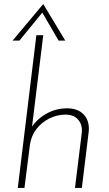

<svg xmlns="http://www.w3.org/2000/svg" viewBox="-20 -930 540 950"><path d="M134 -296Q159 -338 207 -366Q255 -394 312 -394Q367 -394 395.5 -362Q424 -330 419 -279L385 0H351L385 -276Q388 -312 367.5 -337Q347 -362 306 -363Q262 -363 223.5 -343.5Q185 -324 159.5 -290.5Q134 -257 128 -213L101 0H68L160 -756H194L136 -283ZM270 -729 185 -875 197 -877 76 -729H42L194 -910L303 -729Z"/></svg>

Font: Josefin Sans ExtraLight
Style: Italic
Weight: 250
Italic angle: -7°
Designer: Santiago Orozco
Foundry: Typemade
Version: Version 2.000